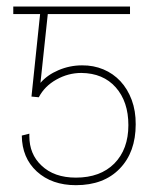

<svg xmlns="http://www.w3.org/2000/svg" viewBox="-20 -548 446 577"><path d="M208.1 8.5Q135.7 8.5 90.6 -32.7Q46.2 -73.5 45.5 -140.6L68.2 -146.3V-138.8Q68.2 -84.9 104.4 -50.8Q142.4 -14.2 208.1 -14.2Q281.2 -14.2 323.5 -56.5Q365.8 -99.4 365.8 -171.9Q365.8 -242.5 327.8 -285.5Q290.1 -328.1 224.4 -328.8Q185 -328.8 149.5 -308.9Q114 -289.1 96.6 -255.7L74.6 -257.8L100.5 -505.7H19.9V-528.4H370.7V-505.7H123.6L101.6 -299Q122.2 -322.8 155.5 -337Q189.6 -351.6 226.6 -351.6Q261 -351.9 290.7 -339.5Q320.3 -327.1 342 -303.8Q363.6 -280.5 375.9 -247.5Q388.1 -214.5 387.8 -174.4Q387.8 -90.6 339.8 -41.2Q291.9 8.5 208.1 8.5Z"/></svg>

Font: Linik Sans Thin
Style: Regular
Weight: 100
Designer: Fonts by Rasmus Andersson / Changes by Cristiano Sobral with parts from Marc Monis
Foundry: rsms
Version: Version 3.020; ttfautohint (v1.6)